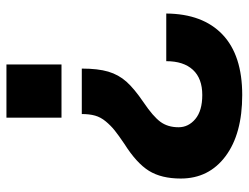

<svg xmlns="http://www.w3.org/2000/svg" viewBox="-108 -664 772 596"><g transform="rotate(90 278.0 -366.0)"><path d="M192.9 -233.9Q192.9 -284.2 202.4 -316.2Q211.9 -348.1 233.4 -372.3Q254.9 -396.5 297.9 -425.8Q341.3 -455.1 358.2 -478Q375 -501 375 -534.2Q375 -564.9 349.4 -586.4Q323.7 -607.9 274.9 -607.9Q223.6 -607.9 196.8 -578.9Q169.9 -549.8 169.9 -496.1H22Q22.9 -609.4 87.2 -670.7Q151.4 -731.9 274.9 -731.9Q395.5 -731.9 464.8 -680.2Q534.2 -628.4 534.2 -541Q534.2 -481 510.3 -442.4Q486.3 -403.8 426.8 -366.2Q399.4 -347.7 384.5 -335.7Q369.6 -323.7 356.7 -308.1Q343.8 -292.5 338.9 -275.1Q334 -257.8 334 -233.9ZM180.2 0V-170.9H345.2V0Z"/></g></svg>

Font: Aspekta 400
Style: Bold
Weight: 700
Designer: Ivo Dolenc
Version: Version 2.000